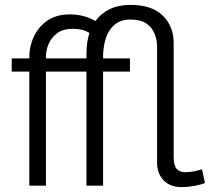

<svg xmlns="http://www.w3.org/2000/svg" viewBox="-20 -760 859 786"><path d="M100 0V-467H28V-521H100V-527Q100 -571 119 -611Q138 -651 174.5 -676Q211 -701 265 -701Q298 -701 324 -693.5Q350 -686 371 -674Q393 -705 429 -722.5Q465 -740 514 -740Q602 -740 646.5 -696Q691 -652 691 -584V-118Q691 -81 704 -68Q717 -55 738 -55Q759 -55 778.5 -59.5Q798 -64 807 -67L819 -11Q804 -4 776 1Q748 6 724 6Q677 6 650 -21.5Q623 -49 623 -95V-571Q623 -596 613 -621.5Q603 -647 579.5 -663.5Q556 -680 515 -680Q475 -680 450.5 -660Q426 -640 414.5 -607Q403 -574 402 -534V-521H512V-467H402V0H334V-467H168V0ZM168 -529V-521H334V-540Q334 -587 346 -625Q330 -635 313.5 -638.5Q297 -642 277 -642Q238 -642 214 -624Q190 -606 179 -580Q168 -554 168 -529Z"/></svg>

Font: Raleway
Style: Regular
Weight: 400
Designer: Matt McInerney, Pablo Impallari, Rodrigo Fuenzalida
Foundry: Matt McInerney, Pablo Impallari, Rodrigo Fuenzalida
Version: Version 4.101;RELEASE